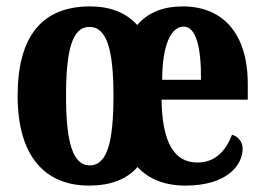

<svg xmlns="http://www.w3.org/2000/svg" viewBox="-20 -569 825 599"><path d="M258 10C324 10 375 -9 409 -48C444 -10 494 10 559 10C687 10 737 -53 737 -105C737 -128 722 -143 704 -149C685 -100 653 -62 596 -62C524 -62 486 -123 484 -258H753V-307C753 -465 675 -549 550 -549C489 -549 442 -530 408 -491C373 -530 323 -549 261 -549C113 -549 35 -458 35 -270C35 -82 120 10 258 10ZM607 -320H486C486 -427 513 -486 553 -486C591 -486 608 -423 607 -320ZM260 -53C206 -53 186 -128 186 -270C186 -412 205 -485 259 -485C314 -485 334 -412 334 -270C334 -128 315 -53 260 -53Z"/></svg>

Font: Noto Serif Tamil ExtraCondensed ExtraBold
Style: Regular
Weight: 800
Width: 2
Designer: Indian Type Foundry, Tom Grace, and the Monotype Design Team
Foundry: Monotype Imaging Inc.
Version: Version 2.004